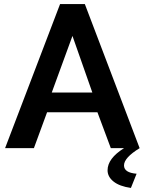

<svg xmlns="http://www.w3.org/2000/svg" viewBox="-20 -730 718 946"><path d="M591 85Q591 47 668 0L398 -710H276L5 0H147L212 -177H460L526 0H591Q510 51 510 109Q510 141 539.5 164.5Q569 188 625 196L653 126Q591 121 591 85ZM337 -553 435 -274H235Z"/></svg>

Font: RT Raleway Bold
Style: Regular
Weight: 400
Designer: Matt McInerney, Pablo Impallari, Rodrigo Fuenzalida — Edited by Milan Moffatt in April 2016
Foundry: Matt McInerney, Pablo Impallari, Rodrigo Fuenzalida — Edited by Milan Moffatt in April 2016
Version: Version 3.001